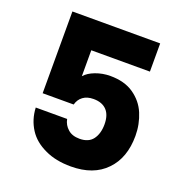

<svg xmlns="http://www.w3.org/2000/svg" viewBox="-131 -846 912 960"><g transform="rotate(20 325.0 -365.5)"><path d="M559 -731C559 -731 92 -731 92 -731C92 -731 92 -296 92 -296C92 -296 257 -296 257 -296C257 -296 257 -296 257 -296C262 -314 271 -329 286 -340C301 -351 319 -356 342 -356C342 -356 342 -356 342 -356C373 -356 396 -347 412 -330C428 -313 436 -288 436 -255C436 -255 436 -255 436 -255C436 -222 428 -195 413 -175C398 -155 374 -145 343 -145C343 -145 343 -145 343 -145C316 -145 295 -152 280 -166C265 -179 255 -196 251 -217C251 -217 84 -217 84 -217C84 -217 84 -217 84 -217C86 -174 98 -137 119 -104C140 -71 171 -46 210 -28C249 -9 296 0 349 0C349 0 349 0 349 0C429 0 491 -23 535 -69C579 -114 601 -176 601 -254C601 -254 601 -254 601 -254C601 -296 593 -335 578 -371C563 -407 539 -436 506 -459C473 -482 431 -493 381 -493C381 -493 381 -493 381 -493C353 -493 327 -488 303 -479C279 -470 260 -458 247 -443C247 -443 247 -581 247 -581C247 -581 559 -581 559 -581C559 -581 559 -731 559 -731Z"/></g></svg>

Font: Girnar Poppins
Style: Bold
Weight: 500
Designer: Ninad Kale (Devanagari), Jonny Pinhorn (Latin)
Foundry: Indian Type Foundry
Version: ""